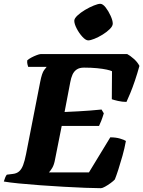

<svg xmlns="http://www.w3.org/2000/svg" viewBox="-31 -988 752 1008"><path d="M499 0Q469 0 417 -2Q365 -4 303 -7.5Q241 -11 179.5 -15.5Q118 -20 67.5 -25Q17 -30 -11 -35Q-8 -46 -3.5 -56.5Q1 -67 5 -71L37 -75Q56 -77 69 -88Q82 -99 90.5 -121.5Q99 -144 106 -180L180 -558Q189 -605 201 -620.5Q213 -636 214 -637H117Q115 -643 113 -651Q111 -659 112 -671Q119 -678 133 -685.5Q147 -693 161.5 -698.5Q176 -704 182 -704H637Q651 -697 671 -679.5Q691 -662 701 -642Q690 -602 677.5 -565Q665 -528 653 -499Q641 -470 633 -453Q611 -453 589 -458Q567 -463 556 -467L557 -614Q550 -618 529.5 -622.5Q509 -627 478.5 -630Q448 -633 410 -633Q386 -633 371.5 -623Q357 -613 349.5 -596Q342 -579 338 -557L308 -400Q348 -402 379.5 -403.5Q411 -405 440.5 -407.5Q470 -410 502 -413L514 -393Q507 -370 500.5 -353.5Q494 -337 489 -327H293L258 -151Q253 -123 243.5 -107Q234 -91 226 -83H436L548 -267Q577 -267 599 -260.5Q621 -254 630 -248Q623 -209 612 -170Q601 -131 590.5 -98.5Q580 -66 572 -46Q565 -38 550 -27Q535 -16 520.5 -8Q506 0 499 0ZM432 -776Q419 -776 401.5 -795Q384 -814 371.5 -838.5Q359 -863 359 -879Q359 -891 375.5 -906.5Q392 -922 415.5 -936Q439 -950 461.5 -959Q484 -968 495 -968Q509 -968 524 -948.5Q539 -929 550 -904.5Q561 -880 561 -864Q561 -851 545.5 -835.5Q530 -820 508 -806.5Q486 -793 465 -784.5Q444 -776 432 -776Z"/></svg>

Font: Texturina Medium 12pt Black
Style: Italic
Weight: 900
Italic angle: -11°
Version: Version 1.002